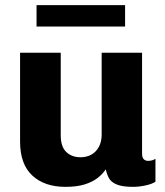

<svg xmlns="http://www.w3.org/2000/svg" viewBox="-20 -716 640 746"><path d="M234 10Q153 10 105.5 -34Q58 -78 58 -166V-511H216V-190Q216 -146 237.5 -125.5Q259 -105 293 -105Q317 -105 335.5 -115.5Q354 -126 364.5 -146Q375 -166 375 -193V-511H532V-119Q532 -104 538.5 -97.5Q545 -91 555 -91Q562 -91 569 -92.5Q576 -94 584 -99V-10Q571 -1 545.5 4.5Q520 10 497 10Q456 10 434 1Q412 -8 403.5 -23.5Q395 -39 391 -58Q378 -39 358.5 -24Q339 -9 309 0.5Q279 10 234 10ZM122 -613V-696H466V-613Z"/></svg>

Font: Chivo Mono Medium
Style: Bold
Weight: 700
Monospace: yes
Version: Version 1.008